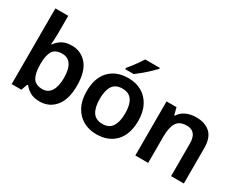

<svg xmlns="http://www.w3.org/2000/svg" viewBox="-95 -1213 2075 1669"><g transform="rotate(30 942.5 -378.0)"><path d="M209 -580Q209 -549 207 -518.5Q205 -488 203 -472H209Q231 -505 269 -528.5Q307 -552 368 -552Q462 -552 520.5 -481.5Q579 -411 579 -272Q579 -133 519.5 -61.5Q460 10 365 10Q304 10 267.5 -12Q231 -34 209 -63H200L177 0H80V-760H209ZM331 -449Q263 -449 236.5 -408.5Q210 -368 209 -284V-272Q209 -186 235.5 -140.5Q262 -95 333 -95Q387 -95 417 -141Q447 -187 447 -274Q447 -361 417 -405Q387 -449 331 -449Z M1193 -272Q1193 -137 1123 -63.5Q1053 10 933 10Q858 10 800 -23Q742 -56 708.5 -119Q675 -182 675 -272Q675 -407 745 -480Q815 -553 936 -553Q1011 -553 1069 -520Q1127 -487 1160 -424.5Q1193 -362 1193 -272ZM807 -272Q807 -187 837 -140.5Q867 -94 935 -94Q1001 -94 1031.5 -140.5Q1062 -187 1062 -272Q1062 -358 1031.5 -403Q1001 -448 934 -448Q867 -448 837 -403Q807 -358 807 -272ZM1125 -756Q1108 -738 1077.5 -709Q1047 -680 1013.5 -652Q980 -624 955 -606H870V-619Q886 -637 906 -663Q926 -689 945.5 -716.5Q965 -744 978 -766H1125Z M1614 -553Q1705 -553 1756.5 -505.5Q1808 -458 1808 -354V0H1680V-327Q1680 -449 1581 -449Q1506 -449 1478 -401Q1450 -353 1450 -264V0H1321V-543H1421L1439 -472H1446Q1472 -514 1517.5 -533.5Q1563 -553 1614 -553Z"/></g></svg>

Font: Noto Sans Sora Sompeng Semi
Style: Bold
Weight: 700
Designer: Monotype Design Team. David Williams.
Foundry: Monotype Imaging Inc.
Version: Version 2.101; ttfautohint (v1.8.4.7-5d5b)